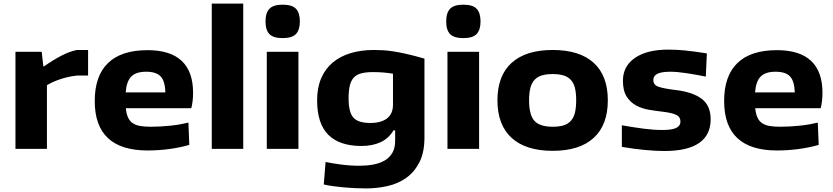

<svg xmlns="http://www.w3.org/2000/svg" viewBox="-20 -828 4633 1068"><path d="M66 -540H212L221 -459H225Q275 -494 321 -518Q367 -542 408 -550H470V-408H411Q363 -403 318.5 -388.5Q274 -374 241 -354V0H66Z M801 9Q507 9 507 -266Q507 -406 581 -477.5Q655 -549 801 -549Q927 -549 990.5 -489.5Q1054 -430 1054 -312Q1054 -289 1051.5 -267Q1049 -245 1044 -226H680Q683 -195 692 -175Q701 -155 717.5 -143.5Q734 -132 758.5 -127.5Q783 -123 819 -123Q844 -123 872.5 -124.5Q901 -126 929 -129Q957 -132 982.5 -136.5Q1008 -141 1028 -146L1033 -22Q981 -7 921 1Q861 9 801 9ZM793 -429Q737 -429 710.5 -402.5Q684 -376 679 -314H900Q898 -377 873.5 -403Q849 -429 793 -429Z M1158 -808H1333V0H1158Z M1552 -616Q1501 -616 1479 -638Q1457 -660 1457 -709Q1457 -757 1479 -779.5Q1501 -802 1552 -802Q1605 -802 1626.5 -779Q1648 -756 1648 -709Q1648 -662 1626.5 -639Q1605 -616 1552 -616ZM1464 -540H1640V0H1464Z M2017 220Q1986 220 1953 218.5Q1920 217 1888.5 214Q1857 211 1829 207Q1801 203 1781 198L1791 73Q1824 80 1875.5 87Q1927 94 1980 94Q2019 94 2055 87.5Q2091 81 2118.5 65.5Q2146 50 2162 23Q2178 -4 2178 -45V-103H2169Q2142 -58 2097 -37Q2052 -16 1990 -16Q1869 -16 1806.5 -78Q1744 -140 1744 -270Q1744 -340 1766.5 -392.5Q1789 -445 1830.5 -480Q1872 -515 1930.5 -532.5Q1989 -550 2060 -550Q2085 -550 2111 -548.5Q2137 -547 2169.5 -542Q2202 -537 2243.5 -527.5Q2285 -518 2341 -502V-63Q2341 19 2313.5 73.5Q2286 128 2241 160.5Q2196 193 2137.5 206.5Q2079 220 2017 220ZM2040 -144Q2100 -144 2133 -169.5Q2166 -195 2166 -246V-418Q2143 -422 2115 -424.5Q2087 -427 2055 -427Q2017 -427 1991 -420.5Q1965 -414 1949 -397.5Q1933 -381 1926 -352.5Q1919 -324 1919 -281Q1919 -204 1945.5 -174Q1972 -144 2040 -144Z M2557 -616Q2506 -616 2484 -638Q2462 -660 2462 -709Q2462 -757 2484 -779.5Q2506 -802 2557 -802Q2610 -802 2631.5 -779Q2653 -756 2653 -709Q2653 -662 2631.5 -639Q2610 -616 2557 -616ZM2469 -540H2645V0H2469Z M3054 11Q2905 11 2826 -61Q2747 -133 2747 -270Q2747 -407 2826 -478.5Q2905 -550 3054 -550Q3204 -550 3282.5 -478.5Q3361 -407 3361 -270Q3361 -133 3282.5 -61Q3204 11 3054 11ZM3054 -123Q3090 -123 3114.5 -130.5Q3139 -138 3155 -155.5Q3171 -173 3178 -201Q3185 -229 3185 -270Q3185 -311 3178 -339Q3171 -367 3155 -384Q3139 -401 3114.5 -408.5Q3090 -416 3054 -416Q3019 -416 2994 -408.5Q2969 -401 2953 -383.5Q2937 -366 2930 -338Q2923 -310 2923 -270Q2923 -188 2953 -155.5Q2983 -123 3054 -123Z M3675 12Q3627 12 3565 6Q3503 0 3439 -11V-131Q3508 -119 3562 -112Q3616 -105 3666 -105Q3718 -105 3741.5 -116.5Q3765 -128 3765 -152Q3765 -178 3740.5 -189.5Q3716 -201 3663 -207Q3628 -211 3589.5 -217.5Q3551 -224 3519 -241Q3487 -258 3466 -290.5Q3445 -323 3445 -379Q3445 -460 3512 -506Q3579 -552 3696 -552Q3719 -552 3741 -551Q3763 -550 3788.5 -547.5Q3814 -545 3844 -541Q3874 -537 3912 -531L3906 -402Q3846 -414 3795 -421.5Q3744 -429 3709 -429Q3659 -429 3636.5 -417.5Q3614 -406 3614 -383Q3614 -355 3644 -345Q3674 -335 3740 -327Q3833 -316 3883 -278.5Q3933 -241 3933 -164Q3933 -77 3868.5 -32.5Q3804 12 3675 12Z M4302 9Q4008 9 4008 -266Q4008 -406 4082 -477.5Q4156 -549 4302 -549Q4428 -549 4491.5 -489.5Q4555 -430 4555 -312Q4555 -289 4552.5 -267Q4550 -245 4545 -226H4181Q4184 -195 4193 -175Q4202 -155 4218.5 -143.5Q4235 -132 4259.5 -127.5Q4284 -123 4320 -123Q4345 -123 4373.5 -124.5Q4402 -126 4430 -129Q4458 -132 4483.5 -136.5Q4509 -141 4529 -146L4534 -22Q4482 -7 4422 1Q4362 9 4302 9ZM4294 -429Q4238 -429 4211.5 -402.5Q4185 -376 4180 -314H4401Q4399 -377 4374.5 -403Q4350 -429 4294 -429Z"/></svg>

Font: Encode Sans Wide
Style: Bold
Weight: 700
Designer: Pablo Impallari, Andres Torresi
Foundry: Pablo Impallari, Andres Torresi
Version: Version 1.000; ttfautohint (v1.00) -l 8 -r 50 -G 200 -x 14 -